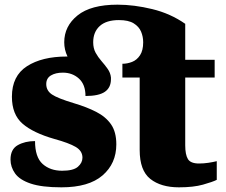

<svg xmlns="http://www.w3.org/2000/svg" viewBox="-20 -792 966 822"><path d="M243 10Q159 10 111.5 -6Q64 -22 44.5 -49.5Q25 -77 25 -109Q25 -153 56 -170.5Q87 -188 130 -188Q130 -119 162.5 -90Q195 -61 246 -61Q294 -61 313.5 -78Q333 -95 333 -117Q333 -146 304 -163Q275 -180 213 -197Q122 -223 76.5 -262.5Q31 -302 31 -378Q31 -467 95.5 -508.5Q160 -550 266 -550H269Q255 -579 255 -611Q255 -680 312 -726Q369 -772 483 -772Q554 -772 632 -753Q710 -734 773 -690V-536H899V-460H773V-170Q773 -130 784.5 -111Q796 -92 832 -92Q852 -92 872 -95Q892 -98 908 -102V-22Q890 -13 849 -1.5Q808 10 746 10Q669 10 623.5 -26Q578 -62 578 -150V-460H504V-519Q525 -519 545.5 -527Q566 -535 579.5 -555.5Q593 -576 593 -611Q593 -635 584 -656.5Q575 -678 552.5 -692Q530 -706 489 -706Q435 -706 407 -680.5Q379 -655 379 -611Q379 -585 389.5 -566Q400 -547 414.5 -530.5Q429 -514 441 -497Q453 -480 455 -460Q455 -460 455 -459Q455 -458 455 -457Q455 -456 455 -457Q455 -455 455 -453Q455 -417 429 -399Q403 -381 346 -381Q346 -430 318 -455.5Q290 -481 249 -481Q218 -481 198 -469Q178 -457 178 -432Q178 -404 202.5 -387.5Q227 -371 297 -350Q351 -334 392 -313Q433 -292 455.5 -259.5Q478 -227 478 -174Q478 -92 419 -41Q360 10 243 10Z"/></svg>

Font: Noto Serif Black
Style: Regular
Weight: 900
Designer: Monotype Design Team
Foundry: Monotype Imaging Inc.
Version: Version 2.014; ttfautohint (v1.8.4.7-5d5b)